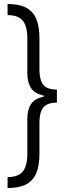

<svg xmlns="http://www.w3.org/2000/svg" viewBox="-20 -823 328 977"><path d="M180.7 -196.3V-41Q180.7 20.5 164.3 58.8Q147.9 97.2 112.5 115.5Q77.1 133.8 18.6 133.8V78.1Q72.8 78.1 95.9 49.8Q119.1 21.5 119.1 -41V-216.8Q119.1 -265.1 137.7 -293.2Q156.2 -321.3 203.1 -331.5V-336.4Q156.2 -346.7 137.7 -375.2Q119.1 -403.8 119.1 -452.1V-627Q119.1 -689.9 95.9 -718Q72.8 -746.1 18.6 -746.1V-802.7Q77.1 -802.7 112.5 -784.2Q147.9 -765.6 164.3 -727.3Q180.7 -689 180.7 -627.9V-471.7Q180.7 -433.1 189.7 -410.2Q198.7 -387.2 218 -377.2Q237.3 -367.2 269.5 -367.2V-300.8Q237.3 -300.8 218 -290.5Q198.7 -280.3 189.7 -257.3Q180.7 -234.4 180.7 -196.3Z"/></svg>

Font: Pretendard GOV Light
Style: Regular
Weight: 300
Designer: Base glyphs from Inter by Rasmus Andersson; Hangeul glyphs from Noto Sans CJK(Source Han Sans) by Jang Soo-young and Kan
Foundry: Kil Hyung-jin
Version: Version 1.309